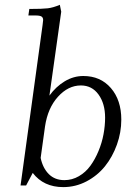

<svg xmlns="http://www.w3.org/2000/svg" viewBox="-20 -766 548 793"><path d="M64.9 0 155.8 -662.1Q158.2 -681.6 158.2 -683.1Q158.2 -693.4 151.4 -697.8Q144.5 -702.1 127 -702.1H97.2L101.1 -729Q154.8 -729 177.2 -731.7Q199.7 -734.4 227.1 -746.1L232.9 -717.8L184.1 -371.1Q210.9 -408.2 247.3 -430.2Q283.7 -452.1 324.2 -452.1Q395 -452.1 438 -402.3Q481 -352.5 481 -272Q481 -219.2 462.9 -168.7Q444.8 -118.2 413.6 -79.3Q382.3 -40.5 337.2 -16.8Q292 6.8 241.2 6.8Q160.2 6.8 115.2 -51.8L87.9 0ZM147.9 -113.8Q156.7 -71.8 181.6 -46.9Q206.5 -22 246.1 -22Q277.8 -22 305.9 -38.3Q334 -54.7 353.3 -81.3Q372.6 -107.9 386.7 -141.8Q400.9 -175.8 407.5 -211.2Q414.1 -246.6 414.1 -279.8Q414.1 -337.9 387 -375.5Q359.9 -413.1 314 -413.1Q261.7 -413.1 219.5 -366.5Q177.2 -319.8 166 -244.1Z"/></svg>

Font: Dihjauti S
Style: Italic
Weight: 400
Italic angle: -9°
Designer: T. Christopher White
Version: Version 3.0.0